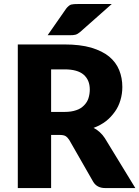

<svg xmlns="http://www.w3.org/2000/svg" viewBox="-20 -954 707 974"><path d="M239.3 -386.2H307.6Q341.8 -386.2 366.7 -395Q389.6 -402.3 405.8 -418.9Q422.4 -435.5 428.7 -455.6Q435.5 -477.1 435.5 -500Q435.5 -547.9 404.3 -575.2Q373 -602.1 307.6 -602.1H239.3ZM511.7 -253.4 666.5 0H513.7Q471.7 0 452.6 -32.2L331.5 -243.7Q323.7 -256.3 312.5 -263.7Q302.2 -269.5 282.7 -269.5H239.3V0H70.3V-728.5H307.6Q385.7 -728.5 442.4 -712.4Q500 -694.8 533.7 -667Q568.4 -638.2 584.5 -598.6Q600.6 -559.1 600.6 -512.7Q600.6 -477.5 590.8 -445.3Q581.1 -412.6 563 -387.7Q543 -359.4 517.6 -339.4Q490.2 -318.4 454.6 -305.2Q470.2 -297.9 485.4 -284.2Q501.5 -269.5 511.7 -253.4ZM376 -933.6H546.9L385.7 -791Q380.4 -786.6 374 -782.7Q368.2 -779.3 362.3 -777.8Q357.9 -776.9 350.1 -775.9Q345.7 -775.4 334.5 -775.4H221.7L315.9 -910.6Q319.8 -916 328.1 -923.3Q334.5 -928.7 340.3 -930.7Q344.7 -932.1 356 -933.1Q361.3 -933.6 376 -933.6Z"/></svg>

Font: Lato-ExtraBold
Style: Regular
Weight: 500
Designer: Lukasz Dziedzic with Adam Twardoch and Botio Nikoltchev
Foundry: tyPoland Lukasz Dziedzic
Version: ""